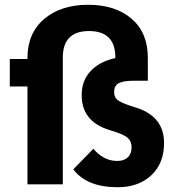

<svg xmlns="http://www.w3.org/2000/svg" viewBox="-20 -772 732 804"><path d="M667 -173Q667 -88 613.5 -38Q560 12 473 12Q343 12 287 -63L371 -149Q414 -98 471 -98Q499 -98 515 -113Q531 -128 531 -155Q531 -180 516 -193.5Q501 -207 465 -219L434 -229Q322 -265 322 -374Q322 -434 359 -474Q396 -514 463 -529V-531Q463 -642 353 -642Q243 -642 243 -531V0H95V-410H21V-525H95V-529Q95 -633 165 -692.5Q235 -752 349 -752Q463 -752 531 -693.5Q599 -635 599 -531V-434H543Q496 -434 477 -423.5Q458 -413 458 -387Q458 -365 471.5 -354Q485 -343 520 -331L551 -321Q667 -284 667 -173Z"/></svg>

Font: Aneliza
Style: Bold
Weight: 700
Designer: Mike Abbink, Paul van der Laan, Pieter van Rosmalen
Foundry: Bold Monday
Version: Version 3.0